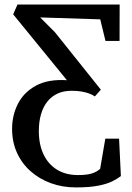

<svg xmlns="http://www.w3.org/2000/svg" viewBox="-20 -573 578 842"><path d="M312.7 248.9Q254.3 248.9 203.5 230.5Q152.7 212 114.3 178.1Q75.9 144.1 54.4 96.8Q33 49.6 33 -7.9Q33 -67.7 58.8 -118.1Q84.6 -168.5 137.7 -197.4Q190.9 -226.4 273.4 -221.3L37.8 -510.1L56.7 -553.2H504.7L504.3 -393.4H442.6L419.6 -488.1L156.1 -496.6L220.9 -431.6L422.3 -179.7L396 -150.1Q386.4 -156.9 372 -162.5Q357.5 -168.1 338 -171.5Q318.6 -174.9 292.9 -174.9Q258.7 -174.9 232.1 -162.5Q205.6 -150.2 187.3 -127Q169 -103.8 159.7 -71.3Q150.3 -38.8 150.3 1.7Q150.3 60.6 170.9 104Q191.6 147.3 229.7 170.9Q267.9 194.4 320.6 194.7Q358.5 194.8 380.8 188.3Q403.1 181.8 419.1 167.6L441.8 35.2H502.2L510.1 199.2Q495.8 210.5 472.6 222.1Q449.3 233.7 410.8 241.3Q372.4 248.9 312.7 248.9Z"/></svg>

Font: Merriweather Light
Style: Regular
Weight: 300
Designer: Eben Sorkin
Foundry: Eben Sorkin
Version: Version 2.100